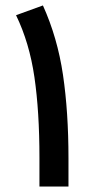

<svg xmlns="http://www.w3.org/2000/svg" viewBox="-20 -681 339 701"><path d="M230 0H124V-105.5Q124 -273.4 105.7 -399.2Q87.4 -524.9 38.6 -625.5L136.7 -661.1Q189.9 -543.5 210 -407.5Q230 -271.5 230 -104Z"/></svg>

Font: Vazirmatn UI Medium
Style: Regular
Weight: 500
Designer: Saber Rastikerdar
Foundry: Saber Rastikerdar
Version: Version 33.003